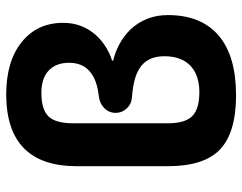

<svg xmlns="http://www.w3.org/2000/svg" viewBox="-102 -702 793 629"><g transform="rotate(-90 294.5 -387.5)"><path d="M296.9 -10.7Q174.8 -10.7 119.6 -63Q64.5 -115.2 64.5 -234.4V-532.2Q64.5 -762.7 298.8 -763.7Q408.2 -763.7 471.2 -712.9Q534.2 -662.1 534.2 -577.1Q534.2 -513.7 492.2 -467.8Q459 -432.6 411.1 -417Q410.2 -417 410.2 -415.5Q410.2 -414.1 411.1 -413.1Q470.7 -398.4 511.7 -357.4Q559.6 -306.6 559.6 -234.4Q559.6 -125 492.7 -67.9Q425.8 -10.7 296.9 -10.7ZM306.6 -130.9Q363.3 -130.9 394 -160.6Q424.8 -190.4 424.8 -246.1Q424.8 -301.8 384.8 -327.1Q354.5 -346.7 292 -351.6Q269.5 -352.5 254.4 -368.2Q239.3 -383.8 239.3 -405.3Q239.3 -426.8 254.4 -441.9Q269.5 -457 292 -460Q403.3 -471.7 403.3 -557.6Q403.3 -600.6 377.9 -624.5Q352.5 -648.4 304.7 -648.4Q250 -648.4 227.5 -625Q205.1 -601.6 205.1 -543.9V-234.4Q205.1 -177.7 228.5 -154.3Q252 -130.9 306.6 -130.9Z"/></g></svg>

Font: Gen Jyuu Gothic Bold
Style: Bold
Weight: 700
Designer: [Source Han Sans]
Ryoko NISHIZUKA  (kana & ideographs); Paul D. Hunt (Latin, Greek & Cyrillic); Wenlong ZHANG  (bopomofo
Version: Version 1.002.20150607